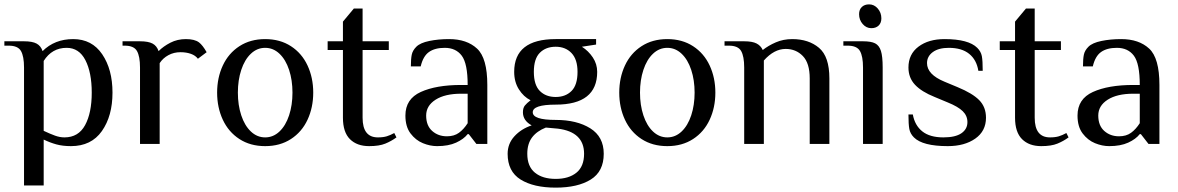

<svg xmlns="http://www.w3.org/2000/svg" viewBox="-23 -659 5395 879"><path d="M87 -350Q87 -401 73 -425.5Q59 -450 17 -450H-3V-470H87Q125 -470 144.5 -459.5Q164 -449 172 -425Q227 -480 312 -480Q398 -480 445 -410.5Q492 -341 492 -235Q492 -128 443.5 -59Q395 10 302 10Q264 10 235 2Q206 -6 177 -20V190H87ZM397 -235Q397 -327 368 -383.5Q339 -440 282 -440Q215 -440 177 -380V-60Q207 -46 229 -38Q251 -30 272 -30Q336 -30 366.5 -86Q397 -142 397 -235Z M618 -350Q618 -401 604 -425.5Q590 -450 548 -450H538V-470H618Q656 -470 675.5 -459.5Q695 -449 703 -425Q725 -447 757 -463.5Q789 -480 828 -480Q868 -480 888 -465Q905 -452 923 -420L883 -390Q872 -405 851 -412.5Q830 -420 803 -420Q773 -420 748 -406.5Q723 -393 708 -370V-340V0H618Z M971 -235Q971 -303 997 -359Q1023 -415 1073 -447.5Q1123 -480 1191 -480Q1259 -480 1309 -447.5Q1359 -415 1385 -359Q1411 -303 1411 -235Q1411 -167 1385 -111Q1359 -55 1309 -22.5Q1259 10 1191 10Q1123 10 1073 -22.5Q1023 -55 997 -111Q971 -167 971 -235ZM1316 -235Q1316 -292 1300.5 -339Q1285 -386 1256.5 -413Q1228 -440 1191 -440Q1154 -440 1125.5 -413Q1097 -386 1081.5 -339Q1066 -292 1066 -235Q1066 -178 1081.5 -131Q1097 -84 1125.5 -57Q1154 -30 1191 -30Q1228 -30 1256.5 -57Q1285 -84 1300.5 -131Q1316 -178 1316 -235Z M1547 -120V-430H1477V-470H1547V-560L1597 -620H1637V-470H1757V-430H1637V-120Q1637 -30 1707 -30Q1731 -30 1747.5 -35Q1764 -40 1782 -50L1792 -30Q1769 -13 1741 -1.5Q1713 10 1667 10Q1611 10 1579 -22Q1547 -54 1547 -120Z M1833 -130Q1833 -206 1903.5 -238Q1974 -270 2088 -270H2118Q2118 -368 2091 -404Q2064 -440 2013 -440Q1968 -440 1941 -421Q1914 -402 1903 -355H1858Q1858 -389 1862 -408.5Q1866 -428 1883 -445Q1901 -463 1942.5 -471.5Q1984 -480 2033 -480Q2114 -480 2161 -436.5Q2208 -393 2208 -270V0H2158L2123 -45H2118Q2100 -22 2065 -6Q2030 10 1978 10Q1946 10 1913 -3.5Q1880 -17 1856.5 -48Q1833 -79 1833 -130ZM2118 -95V-230H2088Q2014 -230 1971 -202.5Q1928 -175 1928 -130Q1928 -84 1955.5 -59.5Q1983 -35 2023 -35Q2056 -35 2078 -51Q2100 -67 2118 -95Z M2301 45Q2301 -1 2332 -35Q2363 -69 2411 -85Q2371 -107 2371 -145Q2371 -165 2380 -176Q2389 -187 2406 -200Q2374 -216 2352.5 -250Q2331 -284 2331 -330Q2331 -480 2521 -480H2706V-455L2641 -445Q2671 -426 2691 -396Q2711 -366 2711 -330Q2711 -180 2521 -180Q2416 -180 2416 -145Q2416 -110 2521 -110Q2618 -110 2679.5 -71.5Q2741 -33 2741 45Q2741 126 2681.5 163Q2622 200 2521 200Q2420 200 2360.5 163Q2301 126 2301 45ZM2621 -330Q2621 -387 2593.5 -416Q2566 -445 2521 -445Q2476 -445 2448.5 -417.5Q2421 -390 2421 -330Q2421 -270 2448.5 -242.5Q2476 -215 2521 -215Q2566 -215 2593.5 -242.5Q2621 -270 2621 -330ZM2651 45Q2651 -55 2531 -70L2476 -75Q2435 -59 2413 -30Q2391 -1 2391 45Q2391 103 2426 131.5Q2461 160 2521 160Q2581 160 2616 131.5Q2651 103 2651 45Z M2812 -235Q2812 -303 2838 -359Q2864 -415 2914 -447.5Q2964 -480 3032 -480Q3100 -480 3150 -447.5Q3200 -415 3226 -359Q3252 -303 3252 -235Q3252 -167 3226 -111Q3200 -55 3150 -22.5Q3100 10 3032 10Q2964 10 2914 -22.5Q2864 -55 2838 -111Q2812 -167 2812 -235ZM3157 -235Q3157 -292 3141.5 -339Q3126 -386 3097.5 -413Q3069 -440 3032 -440Q2995 -440 2966.5 -413Q2938 -386 2922.5 -339Q2907 -292 2907 -235Q2907 -178 2922.5 -131Q2938 -84 2966.5 -57Q2995 -30 3032 -30Q3069 -30 3097.5 -57Q3126 -84 3141.5 -131Q3157 -178 3157 -235Z M3384 -350Q3384 -401 3370 -425.5Q3356 -450 3314 -450H3294V-470H3384Q3421 -470 3440.5 -460Q3460 -450 3469 -430Q3494 -450 3528.5 -465Q3563 -480 3604 -480Q3679 -480 3726.5 -440Q3774 -400 3774 -300V0H3684V-300Q3684 -370 3652.5 -402.5Q3621 -435 3574 -435Q3521 -435 3474 -382V0H3384Z M3910 -594Q3910 -615 3922.5 -627Q3935 -639 3956 -639Q3979 -639 3995.5 -620Q4012 -601 4012 -575Q4012 -554 3999.5 -542Q3987 -530 3966 -530Q3943 -530 3926.5 -549Q3910 -568 3910 -594ZM3928 -350Q3928 -401 3914 -425.5Q3900 -450 3858 -450H3838V-470H3928Q3965 -470 3983.5 -460.5Q4002 -451 4010 -426Q4018 -401 4018 -350V0H3928Z M4161 -30Q4144 -47 4140 -68.5Q4136 -90 4136 -135H4156Q4165 -85 4199.5 -57.5Q4234 -30 4296 -30Q4351 -30 4378.5 -49Q4406 -68 4406 -100Q4406 -129 4384.5 -150Q4363 -171 4316 -190L4256 -215Q4196 -239 4166 -271Q4136 -303 4136 -350Q4136 -411 4182 -445.5Q4228 -480 4301 -480Q4411 -480 4451 -440Q4468 -423 4472 -402Q4476 -381 4476 -335H4456Q4448 -385 4414 -412.5Q4380 -440 4321 -440Q4274 -440 4247.5 -420.5Q4221 -401 4221 -370Q4221 -318 4301 -285L4361 -260Q4429 -232 4460 -200.5Q4491 -169 4491 -120Q4491 -59 4442 -24.5Q4393 10 4316 10Q4201 10 4161 -30Z M4624 -120V-430H4554V-470H4624V-560L4674 -620H4714V-470H4834V-430H4714V-120Q4714 -30 4784 -30Q4808 -30 4824.5 -35Q4841 -40 4859 -50L4869 -30Q4846 -13 4818 -1.5Q4790 10 4744 10Q4688 10 4656 -22Q4624 -54 4624 -120Z M4910 -130Q4910 -206 4980.5 -238Q5051 -270 5165 -270H5195Q5195 -368 5168 -404Q5141 -440 5090 -440Q5045 -440 5018 -421Q4991 -402 4980 -355H4935Q4935 -389 4939 -408.5Q4943 -428 4960 -445Q4978 -463 5019.5 -471.5Q5061 -480 5110 -480Q5191 -480 5238 -436.5Q5285 -393 5285 -270V0H5235L5200 -45H5195Q5177 -22 5142 -6Q5107 10 5055 10Q5023 10 4990 -3.5Q4957 -17 4933.5 -48Q4910 -79 4910 -130ZM5195 -95V-230H5165Q5091 -230 5048 -202.5Q5005 -175 5005 -130Q5005 -84 5032.5 -59.5Q5060 -35 5100 -35Q5133 -35 5155 -51Q5177 -67 5195 -95Z"/></svg>

Font: El Messiri
Style: Regular
Weight: 400
Designer: Mohamed Gaber
Foundry: Kief Type Foundry
Version: Version 2.006